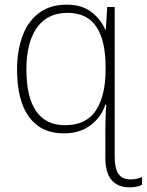

<svg xmlns="http://www.w3.org/2000/svg" viewBox="-20 -560 628 822"><path d="M266 -540Q331 -540 372 -508Q413 -476 431 -432H433L439 -530H471V109Q471 162 487.5 185Q504 208 539 208Q555 208 566.5 205Q578 202 588 198V231Q569 242 533 242Q485 242 458 211Q431 180 431 114V0Q431 -23 432 -56Q433 -89 435 -112H431Q414 -59 368 -24Q322 11 253 11Q156 11 104.5 -59Q53 -129 53 -263Q53 -342 76 -405Q99 -468 146.5 -504Q194 -540 266 -540ZM269 -505Q183 -505 138 -441.5Q93 -378 93 -263Q93 -145 134.5 -84.5Q176 -24 258 -24Q349 -24 390.5 -87Q432 -150 432 -262V-273Q432 -386 392.5 -445.5Q353 -505 269 -505Z"/></svg>

Font: Noto Sans Disp ExtLt
Style: Regular
Weight: 200
Designer: Monotype Design Team
Foundry: Monotype Imaging Inc.
Version: Version 2.000;GOOG;noto-source:20170915:90ef993387c0